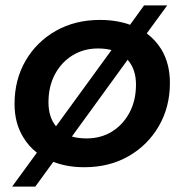

<svg xmlns="http://www.w3.org/2000/svg" viewBox="-20 -614 685 713"><path d="M293 7Q229 7 178 -13L111 79H25L117 -47Q86 -71 66 -105Q34 -157 34 -228Q34 -318 75 -388.5Q116 -459 187.5 -499.5Q259 -540 351 -540Q413 -540 463 -522L515 -594H601L525 -490Q558 -465 579 -431Q611 -378 611 -306Q611 -217 570 -146Q529 -75 457.5 -34Q386 7 293 7ZM301 -100Q355 -100 396 -125.5Q437 -151 461 -196Q485 -241 485 -300Q485 -357 454 -392L247 -107Q271 -100 301 -100ZM188 -145 394 -428Q372 -434 344 -434Q291 -434 249.5 -408.5Q208 -383 184 -338Q160 -293 160 -234Q160 -179 188 -145Z"/></svg>

Font: Montserrat Thin SemiBold
Style: Italic
Weight: 600
Italic angle: -11.3°
Version: Version 9.000